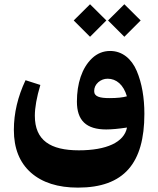

<svg xmlns="http://www.w3.org/2000/svg" viewBox="-20 -647 728 885"><path d="M478 -552.7 553.2 -477.5 628.4 -552.7 553.2 -627.4ZM319.8 -552.7 395 -477.5 470.2 -552.7 395 -627.4ZM469.7 -50.3C494.1 -50.3 525.9 -53.2 565.4 -59.1C552.2 9.3 470.2 45.9 343.3 45.9C212.4 45.9 140.6 0 140.6 -113.3C140.6 -150.9 148.9 -198.2 166 -255.4L97.7 -277.3C62 -201.7 43.9 -125.5 43.9 -48.3C43.9 37.1 70.3 102.5 122.6 148.9C174.8 194.8 247.1 217.8 339.4 217.8C551.8 217.8 645.5 105 645.5 -122.1C645.5 -196.3 634.3 -263.2 610.4 -319.8C586.4 -376.5 543 -412.1 487.8 -412.1C456.1 -412.1 428.2 -400.9 404.3 -378.4C356.9 -333.5 334.5 -260.7 334.5 -178.7C334.5 -91.3 377.9 -50.3 469.7 -50.3ZM484.9 -194.8C439.5 -194.8 414.1 -201.7 414.1 -227.1C414.1 -243.2 420.4 -256.8 433.1 -268.1C445.8 -278.8 460 -284.2 476.1 -284.2C516.6 -284.2 549.3 -256.3 564.9 -203.1C546.9 -197.8 520 -194.8 484.9 -194.8Z"/></svg>

Font: Sahel
Style: Bold
Weight: 700
Foundry: Saber Rastikerdar (saber.rastikerdar@gmail.com)
Version: Version 3.4.0